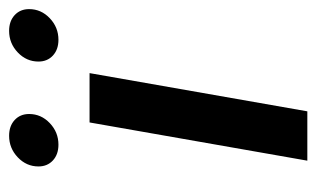

<svg xmlns="http://www.w3.org/2000/svg" viewBox="-160 -552 711 432"><g transform="rotate(-90 196.0 -335.5)"><path d="M137 -490H248L162 0H51ZM38 -605Q38 -632 58.5 -651.5Q79 -671 107 -671Q129 -671 142.5 -658.5Q156 -646 156 -626Q156 -599 135.5 -579.5Q115 -560 87 -560Q65 -560 51.5 -572.5Q38 -585 38 -605ZM274 -605Q274 -632 294.5 -651.5Q315 -671 343 -671Q365 -671 378.5 -658.5Q392 -646 392 -626Q392 -599 371.5 -579.5Q351 -560 323 -560Q301 -560 287.5 -572.5Q274 -585 274 -605Z"/></g></svg>

Font: Fahkwang Medium
Style: Italic
Weight: 500
Italic angle: -10°
Version: Version 1.000; ttfautohint (v1.6)